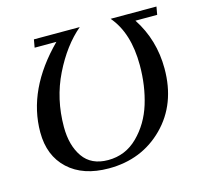

<svg xmlns="http://www.w3.org/2000/svg" viewBox="-90 -684 834 793"><g transform="rotate(-15 326.5 -287.5)"><path d="M610 -329Q610 -178 516.5 -84Q423 10 282 10Q172 10 109 -48.5Q46 -107 46 -207Q46 -390 207 -551H114L120 -585H316Q246 -526 196 -424.5Q146 -323 146 -203Q146 -124 181 -74Q216 -24 288 -24Q362 -24 415 -76.5Q468 -129 491.5 -205Q515 -281 515 -369Q515 -507 448 -585H644L638 -551H545Q610 -452 610 -329Z"/></g></svg>

Font: Judson
Style: Italic
Weight: 400
Italic angle: -9.5°
Version: Version 20110429